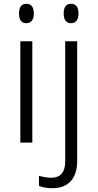

<svg xmlns="http://www.w3.org/2000/svg" viewBox="-20 -750 513 1010"><path d="M80 -679Q80 -730 119 -730Q138 -730 148 -717Q158 -704 158 -679Q158 -655 148 -641.5Q138 -628 119 -628Q80 -628 80 -679ZM315 -679Q315 -730 354 -730Q373 -730 383 -717Q393 -704 393 -679Q393 -655 383 -641.5Q373 -628 354 -628Q315 -628 315 -679ZM87 -533H150V0H87ZM185 228V175Q222 185 249 185Q323 185 323 99V-533H386V96Q386 166 352 203Q318 240 256 240Q214 240 185 228Z"/></svg>

Font: OpenSansMMV
Style: Light
Weight: 300
Foundry: Ascender Corporation
Version: Version 4.001